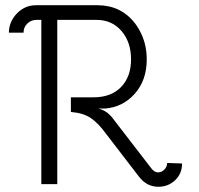

<svg xmlns="http://www.w3.org/2000/svg" viewBox="-20 -704 760 734"><path d="M117 -684H353Q397 -684 433 -667Q482 -643 511.5 -591.5Q541 -540 541 -477Q541 -397 495 -345.5Q449 -294 381 -289H356L369 -285Q391 -276 407 -257L558 -61Q570 -45 584 -45Q598 -45 608.5 -56Q619 -67 619 -81L676 -79Q676 -40 649.5 -15Q623 10 585 10Q541 10 511 -29L385 -193Q356 -233 327.5 -252.5Q299 -272 251 -276V-332H338Q405 -332 443 -371.5Q481 -411 481 -477Q481 -543 444.5 -585.5Q408 -628 349 -628H199V0H138V-628H119Q99 -628 84.5 -614Q70 -600 70 -579H14Q14 -620 44 -652Q75 -684 117 -684Z"/></svg>

Font: Bellota
Style: Regular
Weight: 400
Designer: Kemie Guaida
Foundry: Kemie Guaida
Version: Version 1.000;PS 002.000;hotconv 1.0.70;makeotf.lib2.5.58329